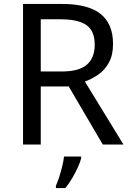

<svg xmlns="http://www.w3.org/2000/svg" viewBox="-20 -734 662 975"><path d="M294 -714Q427 -714 490.5 -663.5Q554 -613 554 -511Q554 -454 533 -416Q512 -378 479.5 -355.5Q447 -333 411 -320L607 0H502L329 -295H187V0H97V-714ZM289 -636H187V-371H294Q381 -371 421 -405.5Q461 -440 461 -507Q461 -577 419 -606.5Q377 -636 289 -636ZM392 70Q388 88 375.5 115.5Q363 143 346.5 171Q330 199 312 221H264V209Q272 192 280.5 165.5Q289 139 296 110.5Q303 82 305 61H392Z"/></svg>

Font: Noto Sans Symbols 2
Style: Regular
Weight: 400
Designer: Monotype Design Team
Foundry: Monotype Imaging Inc.
Version: Version 2.008; ttfautohint (v1.8.4.7-5d5b)